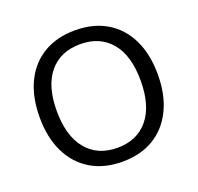

<svg xmlns="http://www.w3.org/2000/svg" viewBox="-127 -856 1029 1000"><g transform="rotate(-20 387.5 -356.0)"><path d="M388 8Q287 8 213.5 -36Q140 -80 100 -162Q60 -244 60 -356Q60 -469 99.5 -550.5Q139 -632 212.5 -676Q286 -720 388 -720Q489 -720 562.5 -676Q636 -632 675.5 -550.5Q715 -469 715 -357Q715 -244 675 -162Q635 -80 562 -36Q489 8 388 8ZM388 -69Q497 -69 558.5 -143.5Q620 -218 620 -357Q620 -496 558.5 -569.5Q497 -643 388 -643Q278 -643 216.5 -569Q155 -495 155 -357Q155 -219 216.5 -144Q278 -69 388 -69Z"/></g></svg>

Font: Muli Medium
Style: Regular
Weight: 500
Designer: Vernon Adams
Foundry: Vernon Adams
Version: Version 2.100; ttfautohint (v1.8.1.43-b0c9)